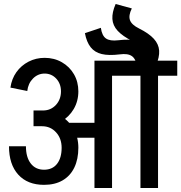

<svg xmlns="http://www.w3.org/2000/svg" viewBox="-20 -941 907 961"><path d="M679.2 -634.5Q696.8 -669.8 688 -693Q679.2 -716.2 642.2 -735.5L676 -798.5Q725.5 -773.8 750 -746.8Q774.5 -719.8 776.6 -687.4Q778.8 -655 760.2 -613ZM642.2 -735.5Q593.8 -760 569.1 -786.6Q544.5 -813.2 542.5 -846.1Q540.5 -879 558.8 -921L639.8 -898.8Q622.2 -863.5 630.6 -840.1Q639 -816.8 676 -798.5ZM665.8 -606.5Q660.5 -645.8 640.2 -660.1Q620 -674.5 578.8 -668.8L572 -739.5Q626.5 -746.2 661.5 -737.8Q696.5 -729.2 716.8 -703.6Q737 -678 745.5 -633.2ZM578.8 -668.8Q524.2 -662 489.1 -670.5Q454 -679 433.8 -704.6Q413.5 -730.2 405 -775L484.8 -801.8Q490.2 -762.5 510.4 -748.5Q530.5 -734.5 572 -739.5ZM285.2 -483.2Q285.2 -521.8 261.8 -547.2Q238.2 -572.8 202.8 -572.8V-651.5Q251.2 -651.5 289.6 -629.5Q328 -607.5 350.1 -569.5Q372.2 -531.5 372.2 -483.2ZM116.5 -485.5 32.2 -502.5Q38.5 -546.8 62.2 -580Q86 -613.2 122.9 -632.4Q159.8 -651.5 203.8 -651.5V-572.8Q169.8 -572.8 145.2 -548.1Q120.8 -523.5 116.5 -485.5ZM301 -251.5V-326.5H519.5V-251.5ZM288.5 -201.2Q288.5 -248 260.6 -278.6Q232.8 -309.2 190.2 -309.2V-385Q242.5 -385 283.5 -361Q324.5 -337 348.4 -295.6Q372.2 -254.2 372.2 -201.2ZM200.5 -15.8Q117.8 -15.8 71.4 -66.9Q25 -118 25 -209H109.8Q109.8 -154 133.9 -122.8Q158 -91.5 200.5 -91.5ZM200.2 -15.8V-91.5Q242.5 -91.5 265.5 -120.9Q288.5 -150.2 288.5 -202H372.2Q372.2 -144 351.9 -102.1Q331.5 -60.2 293.1 -38Q254.8 -15.8 200.2 -15.8ZM147.8 -309.2V-388H196.2V-309.2ZM195.2 -309.2V-388Q233.8 -388 259.5 -415.4Q285.2 -442.8 285.2 -484.2H372.2Q372.2 -434.8 348.9 -395.1Q325.5 -355.5 285.6 -332.4Q245.8 -309.2 195.2 -309.2ZM452.8 0V-637.5H540.8V0ZM479.5 -562V-637.5H637V-562ZM683 0V-626.2H771V0ZM587 -562V-637.5H867.2V-562Z"/></svg>

Font: Akshar Light
Style: Regular
Weight: 300
Designer: Tall Chai
Foundry: Tall Chai
Version: Version 1.100